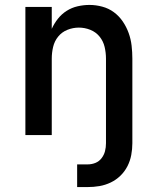

<svg xmlns="http://www.w3.org/2000/svg" viewBox="-20 -548 640 779"><path d="M293 211V119H335Q352 119 367 113Q382 107 392 94Q402 81 406 65.5Q410 50 410 33V-310Q410 -334 404.5 -357.5Q399 -381 384 -399.5Q369 -418 346.5 -427Q324 -436 300 -436Q276 -436 253.5 -427Q231 -418 216 -399.5Q201 -381 195.5 -357.5Q190 -334 190 -310V0H83V-520H190V-431Q200 -453 215 -472Q230 -491 250.5 -504Q271 -517 295 -522.5Q319 -528 343 -528Q369 -528 395 -521Q421 -514 442 -498.5Q463 -483 478 -461Q493 -439 502 -414Q511 -389 514 -362.5Q517 -336 517 -310V33Q517 57 512.5 81Q508 105 497 126.5Q486 148 468.5 165Q451 182 429 192.5Q407 203 383.5 207Q360 211 335 211Z"/></svg>

Font: Iosevka SS04 Semibold Extended
Style: Regular
Weight: 600
Width: 7
Monospace: yes
Designer: Belleve Invis
Foundry: Belleve Invis
Version: Version 19.0.0; ttfautohint (v1.8.4)